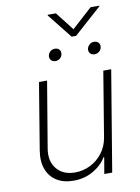

<svg xmlns="http://www.w3.org/2000/svg" viewBox="-97 -957 751 1028"><g transform="rotate(-10 278.5 -442.5)"><path d="M418.9 -193.4 477.1 -545.9H520L429.2 0H386.2L401.4 -88.9H397.5Q372.1 -46.4 324.2 -19.5Q276.4 7.3 218.3 6.8Q165 6.8 127.7 -16.4Q90.3 -39.6 74.2 -82.8Q58.1 -126 67.9 -185.5L127.4 -545.9H171.4L111.3 -187Q100.1 -119.1 134.8 -77.1Q169.4 -35.2 234.9 -35.2Q277.8 -35.2 316.9 -54.4Q356 -73.7 383.5 -109.4Q411.1 -145 418.9 -193.4ZM204.1 -675.8Q206.1 -687.5 216.3 -697Q226.6 -706.5 241.2 -706.5Q257.8 -706.5 265.9 -696.5Q273.9 -686.5 271.5 -671.9Q270 -659.2 259.5 -650.1Q249 -641.1 234.4 -640.6Q218.3 -641.1 210 -651.1Q201.7 -661.1 204.1 -675.8ZM416.5 -675.3Q418.9 -687 429.2 -696.8Q439.5 -706.5 454.1 -706.5Q470.7 -706.5 479.2 -696Q487.8 -685.5 484.9 -671.4Q482.4 -658.2 472.2 -649.4Q461.9 -640.6 446.8 -640.1Q430.2 -640.6 422.1 -651.1Q414.1 -661.6 416.5 -675.3ZM280.3 -892.1 358.4 -792 468.8 -892.1H517.1L515.6 -888.2L365.7 -754.4H341.8L235.4 -888.2L235.8 -892.1Z"/></g></svg>

Font: Inter Tight ExtraLight
Style: Italic
Weight: 250
Italic angle: -9.39999°
Designer: Rasmus Andersson
Foundry: rsms
Version: Version 3.004